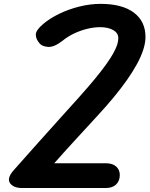

<svg xmlns="http://www.w3.org/2000/svg" viewBox="-20 -948 754 968"><path d="M92 0Q48.5 0 31 -24Q13.5 -48 47 -87.5Q112 -161 173 -229.2Q234 -297.5 286 -355.2Q338 -413 376 -455Q424.5 -509 459 -551Q493.5 -593 516.2 -625Q539 -657 552.2 -681.2Q565.5 -705.5 571 -723.2Q576.5 -741 576.5 -755Q576.5 -781.5 551 -796.2Q525.5 -811 484.5 -811Q454.5 -811 421 -803Q387.5 -795 355.2 -780Q323 -765 296 -743Q253 -709.5 223.2 -711.5Q193.5 -713.5 180.5 -728Q161 -750 160.5 -772.5Q160 -795 197 -826.5Q232 -856 279.8 -879Q327.5 -902 381.2 -915.2Q435 -928.5 487 -928.5Q596 -928.5 654.8 -884.5Q713.5 -840.5 713.5 -761.5Q713.5 -732.5 702.5 -698Q691.5 -663.5 670.5 -625Q649.5 -586.5 620 -544.5Q590.5 -502.5 553.2 -457.5Q516 -412.5 472 -365Q453 -344 428.2 -317.2Q403.5 -290.5 374.8 -259.2Q346 -228 315.2 -194Q284.5 -160 253.5 -125H512.5Q548 -125 566 -108.2Q584 -91.5 584 -66Q584 -36 565.5 -18Q547 0 512.5 0Z"/></svg>

Font: Edu VIC WA NT Hand
Style: Regular
Weight: 400
Designer: Tina and Corey Anderson, Eben Sorkin, Mirko Velimirovic
Foundry: Google for Education
Version: Version 1.000